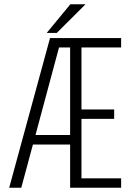

<svg xmlns="http://www.w3.org/2000/svg" viewBox="-20 -878 610 898"><path d="M198.5 -724 309 -858H380L245.5 -724ZM308 0V-202H134L79.5 0H23L214 -700H546.5V-656H361V-366H514V-322H361V-44H546.5V0ZM146 -246.5H308V-656H256Z"/></svg>

Font: League Mono Narrow UltraLight
Style: Regular
Weight: 200
Width: 3
Designer: Tyler Finck
Foundry: The League of Moveable Type / Tyler Finck
Version: Version 2.210